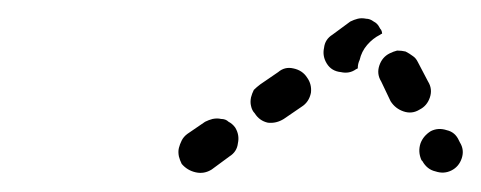

<svg xmlns="http://www.w3.org/2000/svg" viewBox="-20 -572 514 205"><path d="M231 -436Q228 -440 224 -442Q221 -445 216 -445Q212 -446 207 -445Q203 -444 199 -442L180 -429Q176 -426 174 -422Q172 -418 171 -414Q170 -410 171 -405Q172 -401 174 -397Q180 -390 189 -388Q198 -386 206 -391L225 -405Q233 -410 234 -419Q236 -428 231 -436ZM462 -390Q470 -394 473 -403Q476 -412 471 -420L470 -422Q466 -431 457 -433Q448 -436 440 -432Q432 -427 429 -419Q426 -410 430 -401L431 -400Q436 -391 445 -389Q454 -386 462 -390ZM308 -489Q303 -497 293 -499Q284 -501 277 -495L258 -482Q254 -479 251 -476Q249 -472 248 -468Q247 -463 248 -459Q249 -454 252 -451Q257 -443 266 -441Q275 -440 283 -445L302 -458Q310 -463 312 -473Q313 -482 308 -489ZM428 -455Q436 -459 439 -468Q442 -477 437 -485L426 -506Q424 -510 421 -512Q417 -515 413 -517Q409 -518 404 -518Q400 -517 396 -515Q388 -511 385 -502Q382 -493 387 -485L397 -464Q402 -456 411 -453Q420 -450 428 -455ZM329 -504Q324 -512 326 -521Q327 -530 335 -535L354 -549Q358 -551 362 -552Q366 -553 371 -552Q375 -552 379 -549Q383 -547 385 -543Q386 -541 387 -540Q388 -538 388 -536Q387 -536 386 -535Q378 -531 372 -524Q366 -517 364 -508Q362 -504 362 -499L360 -498Q353 -493 344 -495Q334 -496 329 -504Z"/></svg>

Font: FRB American Cursive Guidelines Arrows Dashed Extrabold
Style: Bold Italic
Weight: 800
Italic angle: -25°
Version: Version 2.0;Modular Font Editor K font №1